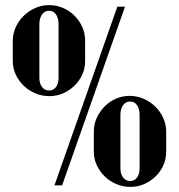

<svg xmlns="http://www.w3.org/2000/svg" viewBox="-20 -725 700 751"><path d="M30 -486V-565Q30 -593 41.5 -618.5Q53 -644 72.5 -663Q92 -682 117.5 -693.5Q143 -705 172 -705Q201 -705 226.5 -694Q252 -683 271.5 -663.5Q291 -644 302 -619Q313 -594 313 -565V-486Q313 -458 302 -433.5Q291 -409 271.5 -390Q252 -371 227 -360Q202 -349 173 -349Q144 -349 118 -360Q92 -371 72.5 -390Q53 -409 41.5 -433.5Q30 -458 30 -486ZM193 0 439 -699H469L223 0ZM134 -631V-421Q134 -398 144.5 -384.5Q155 -371 172 -371Q189 -371 199 -384.5Q209 -398 209 -421V-631Q209 -654 199 -668.5Q189 -683 172 -683Q155 -683 144.5 -668.5Q134 -654 134 -631ZM347 -131V-210Q347 -239 358.5 -264Q370 -289 389 -308.5Q408 -328 433.5 -339Q459 -350 487 -350Q516 -350 542 -338.5Q568 -327 587.5 -308Q607 -289 618.5 -263.5Q630 -238 630 -210V-131Q630 -103 619 -78.5Q608 -54 588.5 -35Q569 -16 544 -5Q519 6 490 6Q461 6 435 -5Q409 -16 389.5 -35Q370 -54 358.5 -79Q347 -104 347 -131ZM451 -276V-67Q451 -44 461.5 -30.5Q472 -17 489 -17Q506 -17 516 -30.5Q526 -44 526 -67V-276Q526 -299 516 -313.5Q506 -328 489 -328Q472 -328 461.5 -313.5Q451 -299 451 -276Z"/></svg>

Font: Moniqa Extra Bold Narrow Heading
Style: Regular
Weight: 800
Width: 4
Designer: Rajesh Rajput
Foundry: Rajesh Rajput
Version: Version 1.000;December 15, 2022;FontCreator 14.0.0.2794 32-b